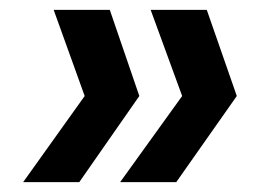

<svg xmlns="http://www.w3.org/2000/svg" viewBox="-20 -490 535 390"><path d="M203 -470 263 -295 141 -120H27L152 -295L89 -470ZM400 -470 461 -295 338 -120H224L350 -295L286 -470Z"/></svg>

Font: DM Sans SemiBold
Style: Italic
Weight: 600
Italic angle: -10°
Designer: Colophon Foundry, Jonny Pinhorn
Foundry: Colophon Foundry
Version: Version 4.004;gftools[0.9.30]